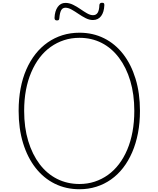

<svg xmlns="http://www.w3.org/2000/svg" viewBox="-20 -1352 1148 1391"><path d="M556 19Q458 19 377 -21Q296 -61 237.5 -136Q179 -211 147 -315.5Q115 -420 115 -549Q115 -635 129 -710Q143 -785 170.5 -848Q198 -911 237 -960.5Q276 -1010 325.5 -1044.5Q375 -1079 432.5 -1097Q490 -1115 556 -1115Q653 -1115 733.5 -1075Q814 -1035 872 -960.5Q930 -886 962 -781.5Q994 -677 994 -549Q994 -463 979.5 -387.5Q965 -312 937.5 -248.5Q910 -185 871.5 -135.5Q833 -86 784 -51.5Q735 -17 677.5 1Q620 19 556 19ZM556 -19Q614 -19 666 -36Q718 -53 762.5 -85Q807 -117 842 -163Q877 -209 902 -268Q927 -327 940 -397.5Q953 -468 953 -549Q953 -669 924 -766Q895 -863 842 -933.5Q789 -1004 716.5 -1041Q644 -1078 556 -1078Q496 -1078 444 -1061Q392 -1044 347 -1012Q302 -980 267 -934Q232 -888 206.5 -828.5Q181 -769 168 -699.5Q155 -630 155 -549Q155 -428 184.5 -330.5Q214 -233 267 -163Q320 -93 393.5 -56Q467 -19 556 -19ZM392 -1204Q375 -1204 375 -1222Q377 -1272 398 -1301.5Q419 -1331 454 -1331Q482 -1331 509.5 -1317.5Q537 -1304 562 -1286.5Q587 -1269 610.5 -1255.5Q634 -1242 654 -1242Q677 -1242 688 -1260.5Q699 -1279 700 -1316Q702 -1332 719 -1332Q729 -1332 732.5 -1328.5Q736 -1325 736 -1315Q734 -1264 712.5 -1235.5Q691 -1207 653 -1207Q627 -1207 600.5 -1220.5Q574 -1234 548.5 -1251.5Q523 -1269 499 -1282.5Q475 -1296 454 -1296Q433 -1296 423 -1277.5Q413 -1259 410 -1221Q409 -1211 405.5 -1207.5Q402 -1204 392 -1204Z"/></svg>

Font: Playwrite FR Moderne Thin
Style: Regular
Weight: 250
Version: Version 1.002